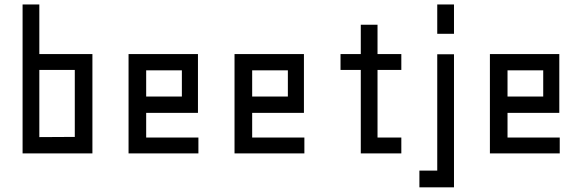

<svg xmlns="http://www.w3.org/2000/svg" viewBox="-20 -680 2581 851"><path d="M154.3 -440.4H389.6V0H80.1V-660.2H154.3ZM154.3 -72.3 311.5 -73.2V-370.1H154.3Z M627.9 -179.7V-70.3H859.4V0H549.8V-440.4H857.4V-179.7ZM627.9 -252H786.1V-368.2H627.9Z M1097.7 -179.7V-70.3H1329.1V0H1019.5V-440.4H1327.1V-179.7ZM1097.7 -252H1255.9V-368.2H1097.7Z M1758.8 0H1579.1V-370.1H1489.3V-440.4H1579.1V-570.3H1653.3V-440.4H1758.8V-370.1H1653.3V-70.3H1758.8Z M1918 -660.2H1992.2V-530.3H1918ZM1838.9 150.4V76.2H1918V-439.5H1992.2V150.4Z M2229.5 -179.7V-70.3H2460.9V0H2151.4V-440.4H2459V-179.7ZM2229.5 -252H2387.7V-368.2H2229.5Z"/></svg>

Font: Geo
Style: Regular
Weight: 500
Version: Version 001.2